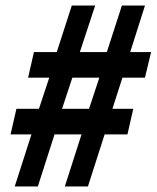

<svg xmlns="http://www.w3.org/2000/svg" viewBox="-20 -670 563 690"><path d="M33 0 93 -187H18L39 -279H120L157 -391H81L102 -483H184L238 -650H322L267 -483H364L418 -650H501L448 -483H523L501 -391H420L384 -279H459L438 -187H356L296 0H213L273 -187H176L116 0ZM203 -279H300L337 -391H240Z"/></svg>

Font: Source Sans 3 ExtraLight
Style: Bold Italic
Weight: 700
Italic angle: -11°
Version: Version 3.052;hotconv 1.1.0;makeotfexe 2.6.0